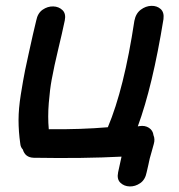

<svg xmlns="http://www.w3.org/2000/svg" viewBox="-20 -552 628 673"><path d="M394 52Q389 76 402 88.5Q415 101 434.5 101.5Q454 102 471.5 90Q489 78 494 52L500 26L503 12L505 3Q506 -2 511.5 -20Q517 -38 519 -47Q524 -64 518 -78Q516 -95 502 -104Q488 -113 469 -110L463 -109Q515 -250 553 -485Q556 -509 543 -520.5Q530 -532 510.5 -531.5Q491 -531 473.5 -518Q456 -505 451 -479Q415 -241 358 -106Q264 -98 151 -99Q147 -142 151 -191Q155 -240 161 -272Q170 -321 184 -379Q198 -437 207 -480Q212 -504 199 -516.5Q186 -529 166.5 -529.5Q147 -530 129.5 -518Q112 -506 107 -480Q103 -464 95.5 -431.5Q88 -399 80.5 -364Q73 -329 68 -306Q61 -271 53 -221Q45 -171 45 -131Q45 -91 51 -49Q52 -36 60 -28Q68 0 98 1Q274 4 406 -3L394 52Z"/></svg>

Font: Balsamiq Sans
Style: Italic
Weight: 400
Italic angle: -12°
Designer: Michael Angeles
Foundry: Balsamiq SRL
Version: Version 1.020; ttfautohint (v1.8.4.7-5d5b);gftools[0.9.26]